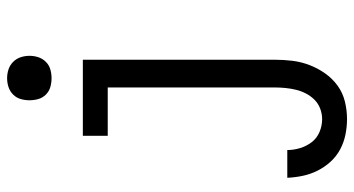

<svg xmlns="http://www.w3.org/2000/svg" viewBox="-248 -525 996 540"><g transform="rotate(-90 250.0 -255.0)"><path d="M185 223Q163 223 141 218.5Q119 214 99.5 203.5Q80 193 65 176.5Q50 160 40 140Q30 120 25.5 98.5Q21 77 20 55H98Q98 73 103.5 91Q109 109 120 123.5Q131 138 148.5 145.5Q166 153 185 153Q200 153 214.5 147.5Q229 142 239.5 131.5Q250 121 257 107.5Q264 94 267.5 79.5Q271 65 272.5 50Q274 35 274 20V-450H138V-520H352V20Q352 45 349 69.5Q346 94 337 117.5Q328 141 313.5 161.5Q299 182 279 196.5Q259 211 234.5 217Q210 223 185 223ZM300 -608Q287 -608 275 -611.5Q263 -615 254 -624Q245 -633 241.5 -645Q238 -657 238 -670Q238 -683 241.5 -695Q245 -707 254 -716Q263 -725 275 -729Q287 -733 300 -733Q313 -733 325 -729Q337 -725 346 -716Q355 -707 359 -695Q363 -683 363 -670Q363 -657 359 -645Q355 -633 346 -624Q337 -615 325 -611.5Q313 -608 300 -608Z"/></g></svg>

Font: Iosevka Algr
Style: Regular
Weight: 400
Monospace: yes
Designer: Belleve Invis
Foundry: Belleve Invis
Version: Version 26.0.2; ttfautohint (v1.8.3)